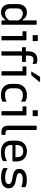

<svg xmlns="http://www.w3.org/2000/svg" viewBox="1588 -2451 874 4090"><g transform="rotate(90 2025.0 -406.0)"><path d="M243.2 -542.6Q278.9 -542.6 307.2 -532.1Q335.4 -521.6 358.6 -502Q381.7 -482.3 399.8 -453.4H430.1V-344.4Q393.7 -401.7 352.6 -428.4Q311.5 -455 267.2 -455Q233.8 -455 209.3 -440.3Q184.9 -425.7 171.5 -397.2Q158.2 -368.7 158.2 -327.1V-199.6Q158.2 -168.1 166.5 -144.5Q174.8 -121 189.2 -106Q203.1 -92.1 223 -84.9Q242.9 -77.7 267.2 -77.7Q296.4 -77.7 324.4 -88.3Q352.3 -98.9 379.1 -123Q405.8 -147.2 430.1 -186.4V-81.1H399.8Q381.9 -52.3 357.8 -32Q333.8 -11.6 304.6 -0.8Q275.5 10 240.8 10Q202.6 10 170.4 -3.3Q138.1 -16.6 115.1 -41.9Q92 -67.2 79.4 -103.2Q66.7 -139.2 66.7 -185.2V-341.6Q66.7 -388.8 79.4 -426Q92 -463.1 115.4 -489.3Q138.7 -515.5 171.3 -529.1Q203.8 -542.6 243.2 -542.6ZM495.6 -750Q499.6 -750 501.6 -748.5Q503.6 -747 505.1 -745Q506.6 -743 506.6 -739Q506.6 -661.9 506.6 -582.1Q506.6 -502.2 506.6 -422.9Q506.6 -343.7 506.6 -267.2Q506.6 -190.8 506.6 -120.3Q506.6 -85.7 506.6 -55.4Q506.6 -25.1 506.6 0Q496.6 0 486.4 0Q476.2 0 466.4 0Q456.5 0 446.3 0Q436.1 0 426.1 0Q423.1 0 420.6 -1.5Q418.1 -3 416.6 -5Q415.1 -7 415.1 -11Q415.1 -91 415.1 -171Q415.1 -251 415.1 -330.5Q415.1 -410 415.1 -490Q415.1 -570 415.1 -650Q415.1 -674.4 415.1 -699.4Q415.1 -724.4 415.1 -750Q425.1 -750 435.3 -750Q445.5 -750 455.4 -750Q465.2 -750 475.4 -750Q485.6 -750 495.6 -750Z M747.2 -11Q747.2 -48.5 747.2 -92.1Q747.2 -135.6 747.2 -182.6Q747.2 -229.6 747.2 -276.6Q747.2 -323.6 747.2 -367.4Q747.2 -411.3 747.2 -448.7H733.4Q724.9 -448.7 715.6 -448.7Q706.2 -448.7 696.2 -448.7Q686.1 -448.7 676.4 -448.7Q666.6 -448.7 657.3 -448.7Q652.9 -448.7 649.6 -452Q646.3 -455.3 646.3 -459.7Q646.3 -477.4 646.3 -495.8Q646.3 -514.1 646.3 -531.8Q662.7 -531.8 681.4 -531.8Q700.1 -531.8 720 -531.8Q740 -531.8 759 -531.8Q778 -531.8 795.7 -531.8Q813.3 -531.8 827.7 -531.8Q831.1 -531.8 833.4 -530.3Q835.7 -528.8 837.2 -526.5Q838.7 -524.2 838.7 -520.8Q838.7 -470.1 838.7 -415.8Q838.7 -361.5 838.7 -306.4Q838.7 -251.3 838.7 -197.2Q838.7 -143.1 838.7 -92Q838.7 -77.1 838.7 -61.8Q838.7 -46.5 838.7 -31.2Q838.7 -15.8 838.7 0Q817.5 0 798.6 0Q779.8 0 758.2 0Q753.8 0 750.5 -3.3Q747.2 -6.6 747.2 -11ZM728.8 -774.3Q742.8 -774.3 757.1 -774.3Q771.4 -774.3 786.1 -774.3Q800.8 -774.3 815.1 -774.3Q829.4 -774.3 843.4 -774.3Q848.4 -774.3 851.4 -771.3Q854.4 -768.3 854.4 -763.3V-665.2Q840.4 -665.2 826.1 -665.2Q811.8 -665.2 797.1 -665.2Q782.4 -665.2 768.1 -665.2Q753.8 -665.2 739.8 -665.2Q734.8 -665.2 731.8 -668.2Q728.8 -671.2 728.8 -676.2Z M985.9 -519.4H1287.7Q1291.1 -519.4 1293.4 -517.9Q1295.7 -516.4 1297.2 -514.1Q1298.7 -511.8 1298.7 -508.4Q1298.7 -489.6 1298.7 -473.3Q1298.7 -457 1298.7 -437.9H996.9Q993.9 -437.9 991.4 -439.4Q988.9 -440.9 987.4 -443.4Q985.9 -445.9 985.9 -448.9Q985.9 -468 985.9 -484.3Q985.9 -500.6 985.9 -519.4ZM1164.9 -11Q1164.9 -6.4 1161.9 -3.2Q1158.9 0 1153.9 0Q1133.1 0 1113.7 0Q1094.2 0 1073.4 0Q1073.4 -25 1073.4 -49.7Q1073.4 -74.4 1073.4 -99.4Q1073.4 -167.1 1073.4 -223.9Q1073.4 -280.7 1073.4 -334.2Q1073.4 -387.8 1073.4 -445.4Q1073.4 -503 1073.4 -572.6Q1073.4 -618.8 1085 -654.7Q1096.5 -690.6 1118.9 -714.8Q1141.3 -739.1 1173.7 -751.6Q1206.1 -764.1 1246.8 -764.1Q1270.1 -764.1 1288.9 -760.9Q1307.7 -757.6 1320.1 -752.6Q1332.6 -747.6 1337 -743.1Q1339 -742.1 1339.5 -739.9Q1340 -737.7 1340 -735.1Q1340 -718.3 1340 -700.5Q1340 -682.7 1340 -665.4H1324.7Q1313.9 -671 1302.4 -674.7Q1291 -678.5 1279.3 -680.6Q1267.6 -682.7 1254 -682.7Q1237.9 -682.7 1222.4 -678.3Q1206.9 -674 1194.4 -664.2Q1181.3 -653.4 1173.1 -631.2Q1164.9 -609 1164.9 -567.9Q1164.9 -516.1 1164.9 -459.7Q1164.9 -403.4 1164.9 -345.1Q1164.9 -286.8 1164.9 -228.9Q1164.9 -170.9 1164.9 -115.9Q1164.9 -60.8 1164.9 -11Z M1497.2 -11Q1497.2 -48.5 1497.2 -92.1Q1497.2 -135.6 1497.2 -182.6Q1497.2 -229.6 1497.2 -276.6Q1497.2 -323.6 1497.2 -367.4Q1497.2 -411.3 1497.2 -448.7H1483.4Q1474.9 -448.7 1465.6 -448.7Q1456.2 -448.7 1446.2 -448.7Q1436.1 -448.7 1426.4 -448.7Q1416.6 -448.7 1407.3 -448.7Q1402.9 -448.7 1399.6 -452Q1396.3 -455.3 1396.3 -459.7Q1396.3 -477.4 1396.3 -495.8Q1396.3 -514.1 1396.3 -531.8Q1412.7 -531.8 1431.4 -531.8Q1450.1 -531.8 1470 -531.8Q1490 -531.8 1509 -531.8Q1528 -531.8 1545.7 -531.8Q1563.3 -531.8 1577.7 -531.8Q1581.1 -531.8 1583.4 -530.3Q1585.7 -528.8 1587.2 -526.5Q1588.7 -524.2 1588.7 -520.8Q1588.7 -470.1 1588.7 -415.8Q1588.7 -361.5 1588.7 -306.4Q1588.7 -251.3 1588.7 -197.2Q1588.7 -143.1 1588.7 -92Q1588.7 -77.1 1588.7 -61.8Q1588.7 -46.5 1588.7 -31.2Q1588.7 -15.8 1588.7 0Q1567.5 0 1548.6 0Q1529.8 0 1508.2 0Q1503.8 0 1500.5 -3.3Q1497.2 -6.6 1497.2 -11ZM1615.9 -822.8Q1645.3 -822.8 1667.1 -822.8Q1688.8 -822.8 1716.1 -822.8Q1723.3 -822.8 1725.4 -817.2Q1727.5 -811.6 1722.5 -806Q1698.7 -776.9 1678.3 -752.2Q1657.9 -727.6 1636.6 -702.3Q1615.2 -677 1587 -642.8Q1585 -639.8 1580.5 -637.3Q1576 -634.8 1570 -634.8Q1550.8 -634.8 1534 -634.8Q1517.2 -634.8 1499.9 -634.8Q1519.1 -665.2 1538.4 -696.5Q1557.6 -727.8 1577.2 -759.6Q1596.7 -791.4 1615.9 -822.8Z M2004.6 -542.6Q2042.8 -542.6 2071.4 -536.6Q2100 -530.5 2117.8 -522.4Q2135.6 -514.3 2141.7 -507.7Q2144.9 -504.9 2145.4 -502.7Q2145.9 -500.5 2145.9 -496.8Q2145.9 -478.8 2145.9 -460.4Q2145.9 -441.9 2145.9 -423.9H2130.6Q2107.9 -436.7 2077.4 -446.5Q2046.9 -456.2 2004.2 -456.2Q1958.3 -456.2 1926 -439.4Q1893.7 -422.5 1877 -388.4Q1860.3 -354.2 1860.3 -302.5V-220.8Q1860.3 -184.5 1869.7 -157Q1879.2 -129.6 1898.1 -111.5Q1916.4 -93.6 1943 -84.6Q1969.5 -75.6 2004.2 -75.6Q2033.4 -75.6 2055.8 -79.3Q2078.3 -83.1 2096.7 -89.7Q2115.1 -96.2 2130.6 -105H2145.9Q2145.9 -86.4 2145.9 -67.9Q2145.9 -49.5 2145.9 -30.9Q2145.9 -28.9 2145.4 -26.9Q2144.9 -24.9 2142.9 -22.9Q2136.1 -16.2 2118.6 -8.1Q2101.1 -0.1 2072.9 5.4Q2044.6 10.8 2004.1 10.8Q1947.6 10.8 1903.7 -3.9Q1859.8 -18.7 1829 -48Q1798.2 -77.4 1782.4 -119.9Q1766.7 -162.4 1766.7 -216.9V-306.3Q1766.7 -382.2 1797.7 -434.9Q1828.8 -487.6 1882.4 -515.1Q1936 -542.6 2004.6 -542.6Z M2347.2 -11Q2347.2 -48.5 2347.2 -92.1Q2347.2 -135.6 2347.2 -182.6Q2347.2 -229.6 2347.2 -276.6Q2347.2 -323.6 2347.2 -367.4Q2347.2 -411.3 2347.2 -448.7H2333.4Q2324.9 -448.7 2315.6 -448.7Q2306.2 -448.7 2296.2 -448.7Q2286.1 -448.7 2276.4 -448.7Q2266.6 -448.7 2257.3 -448.7Q2252.9 -448.7 2249.6 -452Q2246.3 -455.3 2246.3 -459.7Q2246.3 -477.4 2246.3 -495.8Q2246.3 -514.1 2246.3 -531.8Q2262.7 -531.8 2281.4 -531.8Q2300.1 -531.8 2320 -531.8Q2340 -531.8 2359 -531.8Q2378 -531.8 2395.7 -531.8Q2413.3 -531.8 2427.7 -531.8Q2431.1 -531.8 2433.4 -530.3Q2435.7 -528.8 2437.2 -526.5Q2438.7 -524.2 2438.7 -520.8Q2438.7 -470.1 2438.7 -415.8Q2438.7 -361.5 2438.7 -306.4Q2438.7 -251.3 2438.7 -197.2Q2438.7 -143.1 2438.7 -92Q2438.7 -77.1 2438.7 -61.8Q2438.7 -46.5 2438.7 -31.2Q2438.7 -15.8 2438.7 0Q2417.5 0 2398.6 0Q2379.8 0 2358.2 0Q2353.8 0 2350.5 -3.3Q2347.2 -6.6 2347.2 -11ZM2328.8 -774.3Q2342.8 -774.3 2357.1 -774.3Q2371.4 -774.3 2386.1 -774.3Q2400.8 -774.3 2415.1 -774.3Q2429.4 -774.3 2443.4 -774.3Q2448.4 -774.3 2451.4 -771.3Q2454.4 -768.3 2454.4 -763.3V-665.2Q2440.4 -665.2 2426.1 -665.2Q2411.8 -665.2 2397.1 -665.2Q2382.4 -665.2 2368.1 -665.2Q2353.8 -665.2 2339.8 -665.2Q2334.8 -665.2 2331.8 -668.2Q2328.8 -671.2 2328.8 -676.2Z M2657.6 -626.6Q2657.6 -659.8 2657.6 -690.2Q2657.6 -720.6 2657.6 -750Q2673.2 -750 2681.2 -750Q2689.1 -750 2693.7 -750Q2698.3 -750 2702.5 -750Q2706.6 -750 2714.5 -750Q2722.5 -750 2738.1 -750Q2741.5 -750 2743.8 -748.5Q2746.1 -747 2747.6 -744.7Q2749.1 -742.4 2749.1 -739Q2749.1 -679.8 2749.1 -620.8Q2749.1 -561.7 2749.1 -502.9Q2749.1 -444.1 2749.1 -384.9Q2749.1 -325.8 2749.1 -266.7Q2749.1 -207.7 2749.1 -148.5Q2749.1 -131 2751.8 -119.5Q2754.6 -108 2762.1 -100.4Q2769.6 -92.9 2781.3 -89.7Q2792.9 -86.4 2810.7 -86.4Q2814.1 -86.4 2818.8 -86.4Q2823.4 -86.4 2828.1 -86.4Q2832.7 -86.4 2837 -86.4Q2841.2 -86.4 2843.8 -86.4H2854.6Q2854.6 -68.7 2854.6 -48.7Q2854.6 -28.7 2854.6 -11Q2854.6 -5.4 2851.6 -2.7Q2848.6 0 2843.6 0Q2840.1 0 2836.9 0Q2833.7 0 2828.4 0Q2823 0 2814.6 0Q2806.2 0 2792.4 0Q2757.7 0 2732.4 -8.6Q2707.1 -17.2 2690.5 -34.8Q2673.8 -52.3 2665.7 -79.6Q2657.6 -106.8 2657.6 -144.1Q2657.6 -204.4 2657.6 -264.7Q2657.6 -325.1 2657.6 -385.3Q2657.6 -445.6 2657.6 -505.9Q2657.6 -566.3 2657.6 -626.6Z M3202.6 -542.6Q3262.5 -542.6 3311.4 -518.3Q3360.4 -494 3389.6 -444.6Q3418.9 -395.2 3418.9 -318.3V-244.6Q3418.9 -241.6 3417.6 -239.1Q3416.3 -236.6 3414.1 -235.3Q3411.9 -234 3408.3 -234H3148.5Q3132.1 -234 3115.3 -234Q3098.4 -234 3082 -234H3052.2L3039.4 -298.8H3329.5Q3329.5 -304 3329.5 -308.9Q3329.5 -313.7 3329.5 -318.9Q3329.5 -358.5 3320.7 -386.8Q3311.9 -415.1 3293.8 -432.6Q3278 -448.4 3255.1 -455.8Q3232.2 -463.3 3202.6 -463.3Q3138.3 -463.3 3103.2 -428.8Q3068.2 -394.4 3068.2 -315.9V-211.2Q3068.2 -189.1 3072.2 -170.4Q3076.1 -151.7 3083.5 -136.6Q3091 -121.6 3102.1 -110.5Q3122.3 -90.2 3154.4 -80.4Q3186.5 -70.6 3230.2 -70.6Q3266.2 -70.6 3294 -75Q3321.7 -79.4 3346.5 -88.4Q3371.2 -97.4 3395.6 -111.4H3410.9Q3410.9 -92.8 3410.9 -74.8Q3410.9 -56.8 3410.9 -40.1Q3410.9 -38.1 3410.2 -36.1Q3409.5 -34.1 3407.5 -32.1Q3395.2 -19.9 3368.1 -10Q3341 -0.2 3304.9 5.3Q3268.8 10.8 3229.2 10.8Q3167.5 10.8 3119.9 -3.8Q3072.4 -18.4 3040.7 -46.7Q3009.1 -75.1 2992.9 -116.3Q2976.7 -157.5 2976.7 -210.8V-314.8Q2976.7 -373.3 2994.2 -416.2Q3011.6 -459 3042.9 -487.2Q3074.2 -515.5 3115.3 -529.1Q3156.4 -542.6 3202.6 -542.6Z M3766.8 -78.8Q3839.2 -78.8 3870.2 -100.1Q3901.2 -121.3 3901.2 -153.6Q3901.2 -172 3892.9 -185.3Q3884.6 -198.7 3866.2 -208.3Q3847.7 -217.9 3816.5 -224.4L3718.4 -243.6Q3668.6 -254.2 3637.5 -272.4Q3606.4 -290.6 3591.8 -317.6Q3577.3 -344.6 3577.3 -380.9Q3577.3 -416.1 3591.9 -445.2Q3606.5 -474.3 3635.4 -495.8Q3664.3 -517.2 3707.3 -528.9Q3750.3 -540.6 3806.6 -540.6Q3843.5 -540.6 3871.5 -537.2Q3899.4 -533.7 3920.2 -528.2Q3940.9 -522.6 3954.2 -517Q3959.9 -515 3962.2 -512.8Q3964.5 -510.6 3965.3 -507.6Q3966 -504.5 3966 -499.5Q3966 -484.2 3966 -465.1Q3966 -446 3966 -427.7H3950.6Q3926.6 -437 3903.1 -442.7Q3879.7 -448.4 3853.7 -450.7Q3827.7 -453 3795.1 -453Q3750.1 -453 3722 -443.7Q3693.9 -434.4 3681.2 -418.7Q3668.4 -402.9 3668.4 -383.5Q3668.4 -366.9 3675.2 -355.2Q3682.1 -343.6 3700.6 -335.5Q3719.1 -327.4 3752.7 -319.7L3852.2 -299.5Q3896.3 -291.2 3927.2 -272Q3958.1 -252.7 3974.8 -223.7Q3991.4 -194.6 3991.4 -154.4Q3991.4 -104.7 3964.8 -67.8Q3938.2 -30.9 3888.3 -11Q3838.4 8.8 3768.2 8.8Q3732.2 8.8 3701.5 5.4Q3670.9 1.9 3645.6 -4.1Q3620.3 -10.2 3600.5 -18.4Q3580.8 -26.6 3566.9 -36.1Q3563.5 -38.6 3562 -40.7Q3560.6 -42.8 3560.6 -48.3Q3560.6 -65.1 3560.6 -86.8Q3560.6 -108.6 3560.6 -128.1H3575.9Q3597 -114.5 3618 -105.2Q3638.9 -95.9 3661.8 -90Q3684.6 -84.2 3710.5 -81.5Q3736.4 -78.8 3766.8 -78.8Z"/></g></svg>

Font: Recursive Sans Linear Light
Style: Regular
Weight: 300
Version: Version 1.085